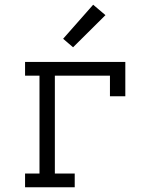

<svg xmlns="http://www.w3.org/2000/svg" viewBox="-20 -792 640 812"><path d="M86 0V-58H147V-472H86V-530H510V-385H445V-472H212V-58H296V0ZM289 -592 247 -628 374 -772 426 -728Z"/></svg>

Font: Iosevka Curly Slab LtEx
Style: Regular
Weight: 300
Width: 7
Monospace: yes
Designer: Belleve Invis
Foundry: Belleve Invis
Version: Version 11.1.0; ttfautohint (v1.8.3)